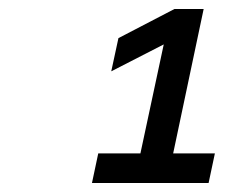

<svg xmlns="http://www.w3.org/2000/svg" viewBox="-20 -704 535 428"><path d="M185 -296H445L459 -362H366L434 -684H369L244 -619L228 -545L345 -605L293 -362H199Z"/></svg>

Font: LT Wave Text Italic
Style: Regular
Weight: 400
Designer: Daniel Lyons
Version: Version 2.5 (Glyphs App)